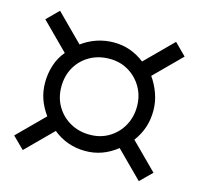

<svg xmlns="http://www.w3.org/2000/svg" viewBox="-86 -796 757 732"><g transform="rotate(15 293.0 -430.0)"><path d="M567.9 -200.7 522 -155.3 418.9 -258.3Q362.8 -213.4 294.9 -213.4Q222.2 -213.4 167 -258.3L64 -155.3L18.1 -200.7L121.1 -303.7Q101.1 -331.1 90.3 -361.3Q79.6 -391.6 79.6 -426.8Q79.6 -461.4 90.1 -494.6Q100.6 -527.8 123 -554.2L18.1 -659.2L64 -705.1L168.9 -600.1Q195.8 -620.1 227.8 -630.9Q259.8 -641.6 294.9 -641.6Q329.6 -641.6 360.1 -630.4Q390.6 -619.1 416 -599.1L522 -705.1L567.9 -659.2L463.9 -555.2Q482.9 -528.8 494.6 -496.1Q506.3 -463.4 506.3 -428.2Q506.3 -358.4 464.8 -303.7ZM441.9 -428.2Q441.9 -469.7 422.6 -503.4Q403.3 -537.1 370.1 -557.1Q336.9 -577.1 294.9 -577.1Q251.5 -577.1 217.3 -557.9Q183.1 -538.6 163.3 -504.6Q143.6 -470.7 143.6 -426.8Q143.6 -383.8 163.6 -350.1Q183.6 -316.4 217.8 -297.1Q252 -277.8 294.9 -277.8Q337.4 -277.8 370.6 -297.9Q403.8 -317.9 422.9 -352.1Q441.9 -386.2 441.9 -428.2Z"/></g></svg>

Font: Kanchenjunga
Style: Regular
Weight: 400
Designer: Becca Hirsbrunner Spalinger
Foundry: SIL International
Version: Version 2.001